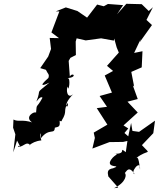

<svg xmlns="http://www.w3.org/2000/svg" viewBox="-20 -769 837 1012"><path d="M764 -711 727 -747 646 -749 597 -694 629 -742 549 -748 527 -736 492 -745 439 -676 388 -711 327 -730 274 -709H293L251 -598L291 -568L242 -569L249 -511L234 -471L192 -410L222 -401C232 -378 242 -379 235 -358C171 -302 222 -324 241 -334C159 -266 201 -308 173 -237C167 -222 190 -267 204 -254C170 -191 175 -230 170 -175C163 -185 106 -153 149 -124C97 -141 76 -125 51 -139L49 -96L61 -61L50 34L70 -28C102 29 71 -15 77 6C108 2 117 -23 137 -7C120 18 137 -23 198 -29C185 -73 196 -78 196 -41C240 -97 267 -57 269 -96C292 -102 300 -99 292 -148C267 -152 306 -117 306 -135C337 -185 311 -181 337 -227C345 -190 300 -206 366 -273C334 -244 327 -296 337 -313C340 -274 356 -360 336 -357C390 -362 364 -391 348 -366L342 -448L351 -464L380 -479L379 -550L384 -567L432 -556L513 -567L580 -555L582 -566L595 -519L615 -471L617 -504L544 -422L576 -395L532 -371L570 -281L505 -263L544 -206L490 -199L546 -112L474 -70L480 -42L467 14L557 -20L629 -21L677 -32L636 -68L656 -92L631 -108L706 -176L652 -233L706 -247L680 -319L687 -313L672 -390L727 -414L731 -499L687 -490L722 -564L716 -546L781 -637L752 -664L786 -731ZM551 161 603 220 581 223C646 192 648 150 638 143C647 135 658 101 690 149C662 143 723 64 718 125C710 48 702 63 698 64C764 13 780 53 728 -4L788 -67L797 -133L713 -74L678 -79L671 -121L653 -36L643 33C600 0 656 46 579 41C620 43 574 45 559 86C554 118 625 99 576 118C545 123 546 138 551 161Z"/></svg>

Font: Asimov Aggro
Style: It
Weight: 500
Designer: Google
Version: Version 2.000980; 2014